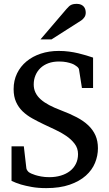

<svg xmlns="http://www.w3.org/2000/svg" viewBox="-20 -948 561 984"><path d="M481.9 -188Q481.9 -149.9 467 -113.3Q452.1 -76.7 419.9 -47.9Q387.7 -19 337.4 -1.5Q287.1 16.1 216.8 16.1Q175.8 16.1 143.3 10.3Q110.8 4.4 87.4 -2.4Q60.5 -10.7 39.1 -21V-198.2H102.1L115.2 -85Q116.2 -79.1 121.3 -72.3Q126.5 -65.4 131.8 -63L140.1 -58.6Q147.5 -55.2 160.2 -51Q172.9 -46.9 191.2 -43.5Q209.5 -40 232.9 -40Q264.6 -40 291.7 -48.1Q318.8 -56.2 338.4 -71.3Q357.9 -86.4 368.9 -108.4Q379.9 -130.4 379.9 -158.2Q379.9 -188.5 362.5 -211.2Q345.2 -233.9 319.1 -251.7Q293 -269.5 262.2 -283.7Q231.4 -297.9 204.1 -311Q173.3 -325.7 145.3 -341.3Q117.2 -356.9 95.9 -377.4Q74.7 -397.9 62.3 -425.5Q49.8 -453.1 49.8 -491.2Q49.8 -535.6 67.4 -571.8Q85 -607.9 116 -633.5Q147 -659.2 189.2 -673.1Q231.4 -687 280.8 -687Q309.1 -687 334.2 -683.6Q359.4 -680.2 381.1 -675Q402.8 -669.9 421.6 -664.1Q440.4 -658.2 457 -652.8V-497.1H399.9L384.8 -592.8Q383.8 -597.7 379.2 -602.5Q374.5 -607.4 370.1 -609.9Q369.1 -610.4 363.8 -614.3Q358.4 -618.2 347.9 -622.1Q337.4 -626 321 -629.4Q304.7 -632.8 282.2 -632.8Q252 -632.8 228 -624Q204.1 -615.2 187.5 -599.4Q170.9 -583.5 161.9 -562Q152.8 -540.5 152.8 -515.1Q152.8 -492.2 161.9 -473.4Q170.9 -454.6 188.7 -438.7Q206.5 -422.9 232.4 -409.2Q258.3 -395.5 292 -382.8Q337.4 -365.7 372.8 -347.2Q408.2 -328.6 432.4 -305.7Q456.5 -282.7 469.2 -254.2Q481.9 -225.6 481.9 -188ZM419.4 -883.3Q419.4 -869.6 412.8 -859.9Q406.2 -850.1 396.5 -843.3L244.1 -746.1H187.5L320.3 -901.4Q326.2 -907.7 331.1 -912.8Q335.9 -918 341.8 -921.4Q347.7 -924.8 355.2 -926.5Q362.8 -928.2 373.5 -928.2Q386.7 -928.2 395.5 -924.1Q404.3 -919.9 409.7 -913.6Q415 -907.2 417.2 -899.2Q419.4 -891.1 419.4 -883.3Z"/></svg>

Font: Charis SIL Phon
Style: Regular
Weight: 400
Foundry: SIL International
Version: Version 5.000